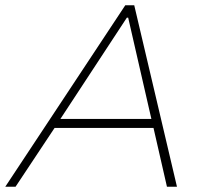

<svg xmlns="http://www.w3.org/2000/svg" viewBox="-31 -708 791 728"><path d="M-11 0 444 -688H478L640 0H602L551 -223H176L28 0ZM198 -257H543L455 -641H450Z"/></svg>

Font: Saira SemiExpanded Thin
Style: Italic
Weight: 250
Width: 6
Italic angle: -12°
Designer: Hector Gatti with collaboration of the Omnibus-Type team
Foundry: Omnibus-Type
Version: Version 1.101